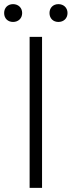

<svg xmlns="http://www.w3.org/2000/svg" viewBox="-37 -907 346 927"><path d="M106 0H166V-729H106ZM26 -801C51 -801 70 -818 70 -844C70 -870 51 -887 26 -887C1 -887 -17 -870 -17 -844C-17 -818 1 -801 26 -801ZM245 -801C270 -801 289 -818 289 -844C289 -870 270 -887 245 -887C220 -887 202 -870 202 -844C202 -818 220 -801 245 -801Z"/></svg>

Font: Genne Gothic Light
Style: Regular
Weight: 300
Designer: Ryoko NISHIZUKA (kana & ideographs); Paul D. Hunt (Latin, Greek & Cyrillic); Wenlong ZHANG (bopomofo); Sandoll Communica
Foundry: Adobe Systems Incorporated
Version: Version 1.004;PS 1.004;hotconv 16.6.51;makeotf.lib2.5.65220